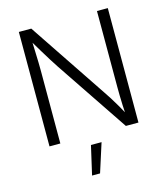

<svg xmlns="http://www.w3.org/2000/svg" viewBox="-137 -834 1028 1179"><g transform="rotate(-15 377.0 -244.0)"><path d="M94.2 0V-727.5H173.3L504.9 -232.4Q519 -212.4 535.9 -185.3Q552.7 -158.2 571.3 -126.5Q589.8 -94.7 608.4 -60.1L597.2 -59.1Q594.7 -94.2 593.3 -127.9Q591.8 -161.6 591.3 -191.4Q590.8 -221.2 590.8 -244.1V-727.5H659.7V0H579.6L270 -460.4Q252.4 -487.3 234.4 -515.9Q216.3 -544.4 194.6 -580.8Q172.9 -617.2 144 -665.5L157.2 -667.5Q158.7 -622.6 160.2 -583.5Q161.6 -544.4 162.4 -513.4Q163.1 -482.4 163.1 -460.9V0ZM300.3 240.7 342.3 57.6H409.7L351.1 240.7Z"/></g></svg>

Font: Inter 16pt Light
Style: Regular
Weight: 300
Version: Version 4.001;git-66647c0bb